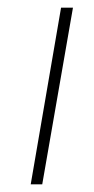

<svg xmlns="http://www.w3.org/2000/svg" viewBox="-20 -480 244 500"><path d="M139 -460 60 0H90L170 -460Z"/></svg>

Font: Jost* 200 Thin Italic
Style: Italic
Weight: 200
Italic angle: -10°
Version: Version 3.200; ttfautohint (v0.97) -l 8 -r 50 -G 200 -x 14 -